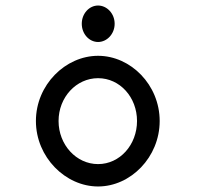

<svg xmlns="http://www.w3.org/2000/svg" viewBox="-20 -664 727 695"><path d="M335 -512C367 -512 395 -541 395 -578C395 -615 367 -644 335 -644C303 -644 276 -615 276 -578C276 -541 303 -512 335 -512ZM335 -381C414 -381 476 -312 476 -226C476 -140 414 -70 335 -70C256 -70 192 -140 192 -226C192 -312 256 -381 335 -381ZM335 11C453 11 558 -95 558 -226C558 -357 453 -462 335 -462C217 -462 110 -357 110 -226C110 -95 217 11 335 11Z"/></svg>

Font: Charger Monospace
Style: Regular
Weight: 400
Designer: Jasper
Foundry: Cannot Into Space Fonts
Version: Version 0.980